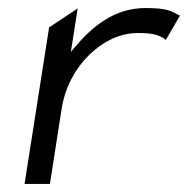

<svg xmlns="http://www.w3.org/2000/svg" viewBox="-20 -467 467 477"><path d="M104 -10 133 -196C142 -253 169 -299 202 -331C232 -360 273 -385 323 -385C364 -385 377 -379 392 -368L427 -428C404 -440 396 -447 341 -447C265 -447 210 -402 167 -351L156 -338L173 -446L102 -399L41 -10Z"/></svg>

Font: Charger Pro
Style: LitObl
Weight: 300
Designer: Jasper
Foundry: Cannot Into Space Fonts
Version: Version 1.09